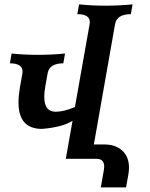

<svg xmlns="http://www.w3.org/2000/svg" viewBox="-20 -713 674 862"><path d="M545.9 128.4H432.6L446.3 50.3Q447.8 41.5 447.8 34.7Q447.8 0 412.6 0H275.4L305.7 -170.9Q262.2 -142.1 168.5 -134.3Q63 -134.3 63 -252.9Q63 -282.7 69.3 -320.3L80.6 -383.8L81.1 -392.1Q81.1 -428.7 24.4 -428.7L32.2 -472.7Q88.9 -466.8 149.9 -466.8Q210.9 -466.8 272 -472.7L264.2 -428.7Q201.7 -428.7 193.8 -383.8L183.6 -326.2Q178.7 -299.3 178.7 -278.8Q178.7 -211.4 229.5 -211.4Q266.6 -211.4 316.4 -232.4L382.3 -604.5L383.3 -613.8Q383.3 -649.4 327.1 -649.4L335 -693.4Q392.1 -687.5 453.1 -687.5Q513.7 -687.5 575.2 -693.4L567.4 -649.4Q504.4 -649.4 496.6 -604.5L401.4 -64.5H447.3Q498.5 -64.5 528.8 -36.9Q559.1 -9.3 559.1 40Q559.1 54.7 556.2 71.3Z"/></svg>

Font: Kelvinch
Style: Bold Italic
Weight: 700
Italic angle: -10°
Designer: Paul James Miller
Foundry: High-Logic / Made with FontCreator
Version: Version 3.30 September 23, 2016